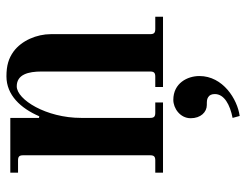

<svg xmlns="http://www.w3.org/2000/svg" viewBox="-104 -422 764 596"><g transform="rotate(-90 278.0 -124.0)"><path d="M209 86C209 117 228 136 250 136C261 136 268 136 274 140C281 144 284 151 284 161C284 190 251 208 210 216L216 238C268 231 340 186 340 113C340 76 318 32 266 32C240 32 209 53 209 86ZM40 0H258V-24H226C214 -24 210 -28 210 -40V-254C210 -363 267 -454 308 -454C345 -454 354 -418 354 -377V-40C354 -28 350 -24 338 -24H306V0H524V-24H486C474 -24 470 -28 470 -40V-348C470 -392 450 -439 416 -464C395 -479 373 -486 339 -486C281 -486 240 -442 215 -384L210 -385V-474H40V-450H78C90 -450 94 -446 94 -434V-40C94 -28 90 -24 78 -24H40Z"/></g></svg>

Font: Old Standard
Style: Bold
Weight: 700
Designer: Alexey Kryukov <alexios@thessalonica.org.ru>
Version: Version 2.0.2